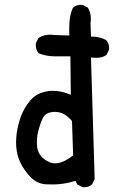

<svg xmlns="http://www.w3.org/2000/svg" viewBox="-20 -782 540 810"><path d="M298.8 -19Q269.5 -10.3 247.1 -7.1Q224.6 -3.9 206.3 -3.9Q188 -3.9 174.3 -4.4Q132.3 -6.3 100.6 -43.9Q69.3 -80.6 57.6 -116.7Q47.9 -145.5 47.9 -180.2Q47.9 -188.5 48.3 -197.8Q51.3 -242.2 66.2 -285.2Q81.1 -328.1 108.4 -358.9Q135.7 -390.6 183.1 -397.5Q192.9 -398.9 203.1 -398.9Q238.8 -398.9 278.8 -382.3L276.9 -544.4H210.9Q174.8 -544.4 143.1 -557.1L142.1 -558.1Q130.9 -573.2 130.9 -592.8Q130.9 -595.7 131.3 -600.1L142.6 -622.1L143.6 -622.6Q165 -635.7 190.9 -635.7Q200.2 -635.7 209.5 -634.3L272.5 -632.3Q272 -644.5 272 -658.2Q272 -671.9 272.9 -688Q274.9 -720.2 287.6 -749.5Q296.4 -756.8 304.7 -759.3Q313 -761.7 318.6 -761.7Q324.2 -761.7 328.6 -761.2L350.6 -750Q363.3 -729 363.3 -703.6Q363.3 -694.8 361.8 -685.1L363.8 -627.4Q365.2 -627.4 368.7 -627.4Q372.1 -627.4 378.2 -627.2Q384.3 -627 390.6 -625.7Q397 -624.5 403.3 -622.6Q416 -619.1 428.2 -612.8L428.7 -611.8Q440.4 -598.6 440.4 -579.1Q440.4 -576.2 439.9 -571.8L429.2 -550.3L427.7 -549.3Q412.1 -538.1 385.7 -538.1Q375.5 -538.1 363.8 -539.6L374.5 -188.5Q377.4 -108.4 379.4 -26.4L368.7 -4.4L367.7 -3.9Q354.5 7.8 335 7.8Q332 7.8 327.6 7.3L305.7 -3.9ZM236.8 -306.2Q223.1 -310.1 211.4 -310.1Q199.7 -310.1 188.5 -306.9Q177.2 -303.7 168.9 -295.4Q163.6 -289.6 160.4 -283.2Q157.2 -276.9 154.8 -271Q152.3 -265.1 150.4 -258.8Q146 -246.6 142.1 -231.9Q135.7 -209.5 135.7 -181.6Q135.7 -174.3 136.2 -167.5Q138.2 -132.8 166.5 -110.8Q189.5 -92.8 213.4 -92.8Q231.9 -92.8 254.9 -104.5Q271 -112.3 288.6 -126.5Q286.6 -202.1 283.7 -271.5Q260.7 -298.3 236.8 -306.2Z"/></svg>

Font: Bakudai
Style: Medium
Weight: 500
Version: Version 1.48